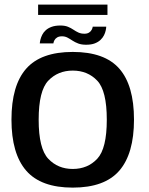

<svg xmlns="http://www.w3.org/2000/svg" viewBox="-20 -830 661 854"><path d="M303.5 4.5Q445.5 4.5 510.8 -71Q576 -146.5 576 -298Q576 -450 510.8 -524.5Q445.5 -599 303.5 -599Q162 -599 96.5 -524.5Q31 -450 31 -298Q31 -146.5 96.5 -71Q162 4.5 303.5 4.5ZM303.5 -78.5Q237.5 -78.5 194.8 -123.8Q152 -169 152 -297.5Q152 -426.5 194.8 -471.2Q237.5 -516 303.5 -516Q370 -516 412.5 -471.2Q455 -426.5 455 -297.5Q455 -169 412.5 -123.8Q370 -78.5 303.5 -78.5ZM363 -631Q386 -631 401.5 -637Q417 -643 427 -652.5Q437 -662 442.5 -673Q448 -684 450.2 -694.5Q452.5 -705 452.5 -711.5H392.5Q392 -706 388.2 -698.2Q384.5 -690.5 376.2 -685.2Q368 -680 355.5 -680Q340.5 -680 329 -685.2Q317.5 -690.5 306.5 -698Q295.5 -705.5 282 -711Q268.5 -716.5 248.5 -716.5Q226 -716.5 210 -710.8Q194 -705 183.8 -695.8Q173.5 -686.5 168 -675.5Q162.5 -664.5 160 -654.5Q157.5 -644.5 157 -637H217.5Q218 -643 221.8 -650.5Q225.5 -658 233.8 -663.2Q242 -668.5 255.5 -668.5Q269 -668.5 280 -662.8Q291 -657 302.2 -649.5Q313.5 -642 328 -636.5Q342.5 -631 363 -631ZM149.5 -763.5H458V-809.5H149.5Z"/></svg>

Font: Anybody Thin Medium
Style: Regular
Weight: 500
Version: Version 1.113;gftools[0.9.25]